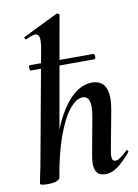

<svg xmlns="http://www.w3.org/2000/svg" viewBox="-84 -781 610 846"><g transform="rotate(-10 221.5 -358.0)"><path d="M69 -510Q69 -522 73 -522H359Q361 -522 362.5 -518Q364 -514 364 -510Q364 -506 362.5 -502Q361 -498 359 -498H73Q69 -498 69 -510ZM27 0 31 -21Q41 -68 42 -74L136 -589Q139 -609 139 -622Q139 -651 120 -651Q108 -651 78 -637H77Q73 -637 71.5 -642.5Q70 -648 74 -649L229 -725H231Q235 -725 238.5 -722Q242 -719 241 -717L116 -12Q111 8 60 8Q27 8 27 0ZM271 -47Q271 -62 276 -89L305 -248Q310 -276 310 -293Q310 -342 278 -342Q249 -342 218 -303.5Q187 -265 160 -190Q133 -115 116 -12L98 -13Q117 -131 152 -218Q187 -305 232.5 -352Q278 -399 329 -399Q398 -399 398 -316Q398 -297 393 -267L360 -89Q357 -74 357 -65Q357 -42 373 -42Q383 -42 395.5 -51Q408 -60 426 -77Q428 -79 429 -79Q432 -79 434.5 -75.5Q437 -72 434 -69Q400 -29 373.5 -10Q347 9 319 9Q271 9 271 -47Z"/></g></svg>

Font: Cormorant Garamond
Style: Bold Italic
Weight: 700
Italic angle: -10°
Designer: Christian Thalmann (Catharsis Fonts)
Foundry: Catharsis Fonts
Version: Version 4.000